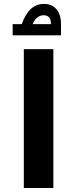

<svg xmlns="http://www.w3.org/2000/svg" viewBox="-20 -948 389 968"><path d="M100.1 -700.2H249V0H100.1ZM43.9 -826.2H89.8Q125 -928.2 201.7 -928.2Q242.2 -928.2 264.9 -901.1Q287.6 -874 287.6 -826.2V-770H43.9ZM236.8 -826.2Q236.8 -851.1 227.3 -861.1Q217.8 -871.1 199.7 -871.1Q181.2 -871.1 166.5 -858.4Q151.9 -845.7 145 -826.2Z"/></svg>

Font: Droid Arabic Kufi
Style: Bold
Weight: 700
Designer: Pascal Zoghbi
Foundry: Irfont.ir
Version: Version 1.00 February 28, 2013, initial release